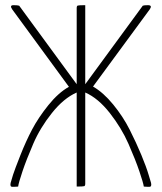

<svg xmlns="http://www.w3.org/2000/svg" viewBox="-20 -720 624 741"><path d="M276 -395V-689Q276 -697 280 -698.5Q284 -700 309 -700V-395L531 -698Q535 -700 551 -700Q569 -700 558 -684L339 -386Q379 -363 417 -316.5Q455 -270 480.5 -219.5Q506 -169 525.5 -122Q545 -75 554 -44L563 -14Q566 1 557 1Q543 1 535 0Q533 -14 518 -58.5Q503 -103 476 -164.5Q449 -226 404 -283.5Q359 -341 309 -363V-11Q309 -3 305 -1.5Q301 0 276 0V-363Q226 -341 180.5 -284Q135 -227 108.5 -165.5Q82 -104 67 -59.5Q52 -15 50 0Q43 1 27 1Q18 1 21 -14Q24 -26 30.5 -46Q37 -66 58.5 -120.5Q80 -175 104 -220.5Q128 -266 166.5 -314Q205 -362 246 -385L27 -684Q16 -700 32 -700Q48 -700 54 -698Z"/></svg>

Font: Yanone Kaffeesatz Thin
Style: Regular
Weight: 250
Designer: Yanone (Cyrillic: Daniel Pouzeot)
Foundry: Yanone
Version: Version 1.003;PS 001.003;hotconv 1.0.88;makeotf.lib2.5.64775